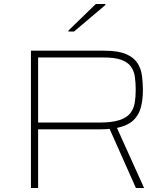

<svg xmlns="http://www.w3.org/2000/svg" viewBox="-20 -942 838 962"><path d="M135 0V-688H503Q572 -688 611.5 -671Q651 -654 669 -625.5Q687 -597 691.5 -562Q696 -527 696 -491Q696 -443 686 -404.5Q676 -366 648.5 -339.5Q621 -313 566 -301L702 0H661L523 -310L549 -300Q534 -296 516.5 -295Q499 -294 482 -294H171V0ZM171 -328H479Q542 -328 579 -340.5Q616 -353 633 -375Q650 -397 655 -426.5Q660 -456 660 -491Q660 -526 656 -555.5Q652 -585 637 -607Q622 -629 589.5 -641.5Q557 -654 500 -654H171ZM323 -784V-789L460 -922H508V-917L351 -784Z"/></svg>

Font: Saira Expanded Thin
Style: Regular
Weight: 250
Width: 7
Designer: Hector Gatti with collaboration of the Omnibus-Type team
Foundry: Omnibus-Type
Version: Version 1.101